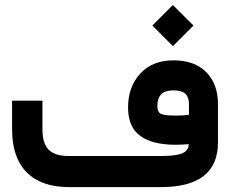

<svg xmlns="http://www.w3.org/2000/svg" viewBox="-20 -764 939 784"><path d="M602.1 -659.7 686 -743.7 770 -659.7 686 -575.7ZM502.9 -325.2Q502.9 -409.2 552.5 -463.4Q602.1 -517.6 688.5 -517.6Q774.9 -517.6 822.5 -469Q870.1 -420.4 870.1 -338.9V-183.1Q870.1 0 637.7 0H261.7Q148.9 0 89.1 -60.3Q29.3 -120.6 29.3 -235.4V-333.5V-353H48.8H133.8H153.3V-333.5V-235.8Q153.3 -178.7 178.7 -152.8Q204.1 -127 260.3 -127H639.2Q668 -127 688.5 -129.6Q709 -132.3 720.7 -136.5Q732.4 -140.6 739.3 -147.5Q746.1 -154.3 748 -160.4Q750 -166.5 751 -175.3Q719.2 -172.9 696.3 -172.9Q602.1 -172.9 552.5 -209.2Q502.9 -245.6 502.9 -325.2ZM689.5 -395Q654.8 -395 638.7 -379.4Q622.6 -363.8 622.6 -330.6Q622.6 -306.6 636.7 -299.3Q650.9 -292 700.2 -292Q724.1 -292 751.5 -294.9V-340.3Q751.5 -367.2 736.8 -381.1Q722.2 -395 689.5 -395Z"/></svg>

Font: Shabnam WOL
Style: Bold-WOL
Weight: 700
Foundry: DejaVu fonts team - Redesigned by Saber Rastikerdar - Based on Vazir font
Version: Version 5.0.0